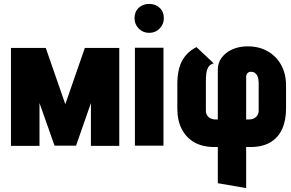

<svg xmlns="http://www.w3.org/2000/svg" viewBox="-20 -745 1487 982"><path d="M414 -500 314 -212 214 -500H36V1H182V-218L259 0H369L445 -218V1H590V-500Z M670 0H816V-501H670ZM743 -725Q711 -725 689.5 -705Q668 -685 668 -652Q668 -621 689.5 -599Q711 -577 743 -577Q775 -577 796.5 -599Q818 -621 818 -652Q818 -685 796.5 -705Q775 -725 743 -725Z M887 -314V-190Q887 -129 909.5 -85Q932 -41 974 -17Q1016 7 1078 7H1094V192L1239 217V7H1261Q1322 7 1362.5 -17Q1403 -41 1423 -85Q1443 -129 1443 -190V-308Q1443 -366 1419 -411Q1395 -456 1350.5 -482Q1306 -508 1246 -508Q1204 -508 1169.5 -493Q1135 -478 1114.5 -451Q1094 -424 1094 -389V-134H1081Q1070 -134 1059 -138.5Q1048 -143 1040.5 -153.5Q1033 -164 1033 -180V-328Q1033 -348 1035 -367.5Q1037 -387 1045.5 -401.5Q1054 -416 1073 -421L985 -504Q938 -481 912.5 -436Q887 -391 887 -314ZM1254 -134H1239V-352Q1239 -360 1242 -365.5Q1245 -371 1250 -374.5Q1255 -378 1263 -378Q1275 -378 1283 -372.5Q1291 -367 1295.5 -358.5Q1300 -350 1301.5 -340Q1303 -330 1303 -321V-180Q1303 -166 1296.5 -155.5Q1290 -145 1279 -139.5Q1268 -134 1254 -134Z"/></svg>

Font: Advent Pro ExtraBold
Style: Regular
Weight: 800
Designer: VivaRado, Andreas Kalpakidis
Foundry: VivaRado, Andreas Kalpakidis
Version: Version 3.000